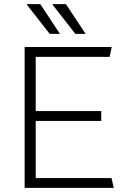

<svg xmlns="http://www.w3.org/2000/svg" viewBox="-20 -915 640 935"><path d="M100 0V-686H524L514 -638H154V-374H473V-326H154V-48H523L534 0ZM347 -750 236 -892 237 -895H301L397 -750ZM222 -750 111 -892 112 -895H176L272 -750Z"/></svg>

Font: Chivo Mono Medium Thin
Style: Regular
Weight: 250
Monospace: yes
Version: Version 1.008